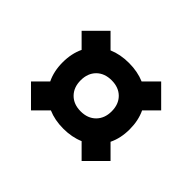

<svg xmlns="http://www.w3.org/2000/svg" viewBox="-111 -673 826 826"><g transform="rotate(45 302.0 -260.0)"><path d="M60 -106.5 118.5 -165Q98 -207 98 -261Q98 -314.5 118 -356.5L60 -414.5L148 -502.5L207.5 -443Q249.5 -461 302 -461Q354.5 -461 396.5 -443L456 -502.5L544 -414.5L486 -356.5Q506 -314.5 506 -261Q506 -207 485.5 -165L544 -106.5L456 -18.5L395.5 -79Q354 -61 302 -61Q250 -61 208.5 -79L148 -18.5ZM302 -166.5Q345 -166.5 370.8 -192.5Q396.5 -218.5 396.5 -261Q396.5 -304 370.8 -329.8Q345 -355.5 302 -355.5Q259 -355.5 233.2 -329.8Q207.5 -304 207.5 -261Q207.5 -218.5 233.2 -192.5Q259 -166.5 302 -166.5Z"/></g></svg>

Font: Newsreader 6pt ExtraBold
Style: Regular
Weight: 800
Designer: Hugues Gentile
Foundry: Production Type
Version: Version 1.003; ttfautohint (v1.8.3)